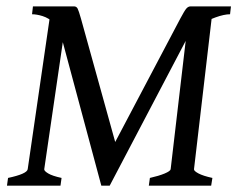

<svg xmlns="http://www.w3.org/2000/svg" viewBox="-20 -586 749 606"><path d="M650.4 -24.4 646.5 0H449.7L453.1 -24.4Q481.4 -30.8 499.5 -38.3Q517.6 -45.9 518.6 -51.8L572.8 -514.2L649.4 -539.6L592.3 -51.8Q591.8 -46.4 606.4 -38.6Q621.1 -30.8 650.4 -24.4ZM709 -565.9 706.1 -541Q687.5 -541 659.9 -531Q632.3 -521 607.4 -504.6Q582.5 -488.3 572.3 -468.8L326.2 0H325.2Q322.8 -56.6 324 -79.8Q325.2 -103 333 -117.7L549.3 -527.8Q562.5 -552.7 568.4 -559.3Q574.2 -565.9 582 -565.9ZM349.1 -118.2Q352.5 -104.5 347.7 -80.6Q342.8 -56.6 325.2 0H299.8L172.9 -472.7Q165.5 -499.5 149.4 -514.4Q133.3 -529.3 114.5 -535.2Q95.7 -541 81.1 -541L84 -565.9H213.4Q221.2 -565.9 224.9 -559.1Q228.5 -552.2 235.4 -527.8ZM191.4 -543 119.6 -51.8Q119.1 -46.4 132.1 -38.6Q145 -30.8 174.3 -24.4L170.9 0H2L5.4 -24.4Q64.9 -37.1 67.4 -51.8L137.2 -531.7Z"/></svg>

Font: Dai Banna SIL
Style: Italic
Weight: 400
Italic angle: -11°
Designer: Victor Gaultney
Foundry: SIL International
Version: Version 4.000